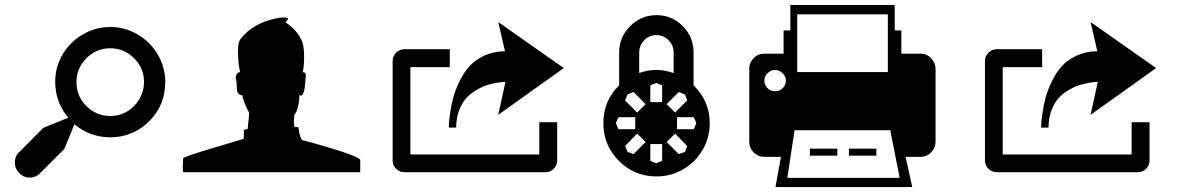

<svg xmlns="http://www.w3.org/2000/svg" viewBox="-20 -696 4792 776"><path d="M584 -207Q518.1 -141.1 425.8 -141.1Q343.8 -141.1 280.8 -193.8L240.2 -94.2L136.2 9.8Q118.7 22 100.1 22Q75.7 22 57.9 3.7Q40 -14.6 40 -39.1Q40 -60.5 51.8 -75.2L154.8 -179.2L255.9 -220.2Q203.1 -283.2 203.1 -366.2Q203.1 -425.8 233.4 -476.6Q263.7 -527.3 314.9 -557.1Q366.2 -586.9 425.8 -586.9Q484.9 -586.9 536.1 -556.9Q587.4 -526.9 617.7 -475.6Q647.9 -424.3 647.9 -365.2Q647.9 -271 584 -207ZM329.1 -267.1Q370.6 -227.1 425.8 -227.1Q481.4 -227.1 521.7 -267.6Q562 -308.1 562 -365.2Q562 -420.9 521.5 -460.9Q481 -501 425.8 -501Q369.6 -501 329.3 -460.7Q289.1 -420.4 289.1 -365.2Q289.1 -307.1 329.1 -267.1Z M1436 0H720.2Q717.3 -9.3 720.2 -57.1Q738.3 -66.4 796.6 -84.5Q855 -102.5 908.2 -117.9Q961.4 -133.3 964.8 -134.8L965.8 -170.9L981 -174.8Q986.8 -231.4 986.8 -240.2Q963.9 -285.2 959 -311Q957 -311 953.6 -311.5Q950.2 -312 944.6 -316.9Q939 -321.8 938 -330.1Q937 -337.9 936.5 -353.8Q936 -369.6 933.1 -377.9Q931.2 -388.2 937.3 -397.2Q943.4 -406.2 950.2 -403.8Q947.8 -415.5 945.1 -433.3Q942.4 -451.2 941.9 -487.1Q941.4 -522.9 950.2 -535.2Q999.5 -604.5 1107.9 -624Q1133.3 -627 1141.1 -623Q1146.5 -621.1 1142.6 -616.2L1133.8 -606Q1135.7 -604.5 1139.4 -602.1Q1143.1 -599.6 1153.1 -591.3Q1163.1 -583 1171.6 -574Q1180.2 -564.9 1189.2 -551Q1198.2 -537.1 1203.1 -522.9Q1210 -496.6 1209 -458Q1208 -419.4 1203.1 -403.8Q1203.6 -403.3 1206.8 -404.1Q1210 -404.8 1213.4 -400.6Q1216.8 -396.5 1215.8 -388.2Q1215.3 -384.3 1214.8 -377Q1214.4 -369.6 1213.9 -364.7Q1213.4 -359.9 1212.6 -352.1Q1211.9 -344.2 1211.2 -339.6Q1210.4 -335 1209 -328.4Q1207.5 -321.8 1205.8 -319.1Q1204.1 -316.4 1201.7 -312.7Q1199.2 -309.1 1196.5 -309.8Q1193.8 -310.5 1189.9 -311Q1189.9 -303.7 1189.2 -292.7Q1188.5 -281.7 1183.3 -260.7Q1178.2 -239.7 1169.9 -233.9Q1164.1 -184.1 1172.9 -182.1H1186Q1191.4 -141.1 1201.2 -129.9Q1210 -127.4 1224.4 -123.8Q1238.8 -120.1 1276.9 -109.1Q1314.9 -98.1 1345.2 -88.6Q1375.5 -79.1 1402.8 -68.4Q1430.2 -57.6 1436 -50.8Z M2159.7 -202.1H2231.9V-46.9Q2231.9 -27.3 2218 -13.7Q2204.1 0 2184.6 0H1614.7Q1595.2 0 1581.1 -13.7Q1566.9 -27.3 1566.9 -46.9V-449.2Q1566.9 -469.2 1581.1 -483.2Q1595.2 -497.1 1614.7 -497.1H1797.9V-424.8H1638.7V-71.8H2159.7ZM1793.9 -180.2Q1793.9 -186.5 1794.4 -197.8Q1794.9 -209 1799.6 -241Q1804.2 -272.9 1812 -302Q1819.8 -331.1 1836.9 -366.7Q1854 -402.3 1877 -428Q1899.9 -453.6 1937.5 -471.2Q1975.1 -488.8 2021 -488.8L1993.7 -606.9L2258.8 -420.9L1993.7 -231.9L2022.9 -365.2Q2018.6 -365.2 2011.5 -364.7Q2004.4 -364.3 1983.6 -360.6Q1962.9 -356.9 1944.1 -350.6Q1925.3 -344.2 1902.3 -330.3Q1879.4 -316.4 1862.8 -297.6Q1846.2 -278.8 1835 -248.3Q1823.7 -217.8 1823.7 -180.2Z M2783.2 -351.1Q2848.6 -287.1 2848.6 -198.2Q2848.6 -139.6 2819.6 -90.1Q2790.5 -40.5 2741 -11.7Q2691.4 17.1 2633.3 17.1Q2543.9 17.1 2481.2 -45.9Q2418.5 -108.9 2418.5 -198.2Q2418.5 -288.6 2482.4 -351.1V-483.9Q2482.4 -545.9 2526.9 -590.3Q2571.3 -634.8 2633.3 -634.8Q2695.3 -634.8 2739.3 -590.6Q2783.2 -546.4 2783.2 -483.9ZM2563.5 -483.9V-400.9Q2630.9 -425.8 2702.6 -400.9V-483.9Q2702.6 -512.7 2682.1 -533.4Q2661.6 -554.2 2633.3 -554.2Q2604 -554.2 2583.7 -533.4Q2563.5 -512.7 2563.5 -483.9ZM2547.4 -173.8V-222.2H2479.5L2469.2 -198.2L2479.5 -173.8ZM2589.4 -122.1 2555.2 -155.8 2506.3 -106 2516.6 -82 2540.5 -73.2ZM2656.2 -113.8H2608.4V-45.9L2632.3 -36.1L2656.2 -45.9ZM2708.5 -155.8 2674.3 -122.1 2723.6 -73.2 2748.5 -82 2757.3 -106ZM2716.3 -222.2V-173.8H2784.2L2794.4 -198.2L2784.2 -222.2ZM2674.3 -274.9 2708.5 -241.2 2757.3 -290 2748.5 -314 2723.6 -324.2ZM2608.4 -283.2H2656.2V-351.1L2632.3 -360.8L2608.4 -351.1ZM2555.2 -241.2 2589.4 -274.9 2540.5 -324.2 2516.6 -314.9 2506.3 -290Z M3701.2 -479Q3725.6 -479 3743.4 -460.7Q3761.2 -442.4 3761.2 -417V-124Q3761.2 -98.6 3743.4 -80.3Q3725.6 -62 3701.2 -62H3640.1L3667 60.1H3114.3L3136.2 -62H3070.3Q3043.5 -62 3025.9 -80.1Q3008.3 -98.1 3008.3 -124V-417Q3008.3 -442.9 3025.9 -460.9Q3043.5 -479 3070.3 -479H3147V-573.2H3174.3V-675.8H3596.2V-573.2H3623V-479ZM3202.1 -638.2V-404.8H3568.4V-638.2ZM3112.3 -327.1Q3130.4 -327.1 3143.3 -339.6Q3156.2 -352.1 3156.2 -370.1Q3156.2 -387.2 3143.3 -400.1Q3130.4 -413.1 3112.3 -413.1Q3095.2 -413.1 3082.3 -400.1Q3069.3 -387.2 3069.3 -370.1Q3069.3 -352.5 3082 -339.8Q3094.7 -327.1 3112.3 -327.1ZM3162.1 22.9H3616.2L3578.1 -169.9H3191.4ZM3364.3 -66.9V-95.2H3253.4V-66.9ZM3522 -66.9V-95.2H3411.1V-66.9Z M4553.7 -202.1H4626V-46.9Q4626 -27.3 4612.1 -13.7Q4598.1 0 4578.6 0H4008.8Q3989.3 0 3975.1 -13.7Q3960.9 -27.3 3960.9 -46.9V-449.2Q3960.9 -469.2 3975.1 -483.2Q3989.3 -497.1 4008.8 -497.1H4191.9V-424.8H4032.7V-71.8H4553.7ZM4188 -180.2Q4188 -186.5 4188.5 -197.8Q4189 -209 4193.6 -241Q4198.2 -272.9 4206.1 -302Q4213.9 -331.1 4231 -366.7Q4248 -402.3 4271 -428Q4293.9 -453.6 4331.5 -471.2Q4369.1 -488.8 4415 -488.8L4387.7 -606.9L4652.8 -420.9L4387.7 -231.9L4417 -365.2Q4412.6 -365.2 4405.5 -364.7Q4398.4 -364.3 4377.7 -360.6Q4356.9 -356.9 4338.1 -350.6Q4319.3 -344.2 4296.4 -330.3Q4273.4 -316.4 4256.8 -297.6Q4240.2 -278.8 4229 -248.3Q4217.8 -217.8 4217.8 -180.2Z"/></svg>

Font: Modern Pictograms
Style: Normal
Weight: 400
Designer: John Caserta
Foundry: John Caserta
Version: 1.000